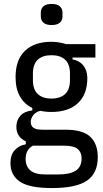

<svg xmlns="http://www.w3.org/2000/svg" viewBox="-20 -742 521 974"><path d="M476 55Q476 137 421 174.5Q366 212 243 212Q129 212 81 179.5Q33 147 33 85Q33 44 54.5 20Q76 -4 111 -10V-25Q63 -47 63 -99Q63 -132 83 -154.5Q103 -177 144 -182V-194Q103 -214 81 -253Q59 -292 59 -351Q59 -439 107 -484.5Q155 -530 241 -530Q263 -530 281.5 -526.5Q300 -523 317 -518H464V-450H348V-441Q384 -434 403.5 -408.5Q423 -383 423 -346Q423 -263 375 -218.5Q327 -174 241 -174Q210 -174 185 -180Q161 -174 148.5 -157.5Q136 -141 136 -124Q136 -104 149.5 -94Q163 -84 195 -84H313Q400 -84 438 -48Q476 -12 476 55ZM241 -242Q286 -242 310.5 -265Q335 -288 335 -336V-368Q335 -416 310.5 -439Q286 -462 241 -462Q196 -462 171.5 -439Q147 -416 147 -368V-336Q147 -288 171.5 -265Q196 -242 241 -242ZM394 62Q394 30 373.5 13.5Q353 -3 305 -3H147Q110 17 110 64Q110 101 133.5 122Q157 143 210 143H274Q335 143 364.5 123.5Q394 104 394 62ZM242 -615Q214 -615 200.5 -627Q187 -639 187 -659V-678Q187 -698 200.5 -710Q214 -722 242 -722Q270 -722 283.5 -710Q297 -698 297 -678V-659Q297 -639 283.5 -627Q270 -615 242 -615Z"/></svg>

Font: IBM Plex Sans Condensed Text
Style: Regular
Weight: 450
Width: 3
Designer: Mike Abbink, Paul van der Laan, Pieter van Rosmalen
Foundry: Bold Monday
Version: Version 1.1